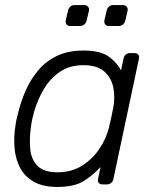

<svg xmlns="http://www.w3.org/2000/svg" viewBox="-20 -730 609 760"><path d="M207 10Q149 10 113 -11Q77 -32 59 -67Q41 -102 37.5 -145Q34 -188 41 -232Q43 -247 46 -260Q49 -273 53 -288Q64 -332 83 -374.5Q102 -417 132 -452.5Q162 -488 206 -509Q250 -530 310 -530Q376 -530 409 -507Q442 -484 459 -451L469 -498Q471 -508 478 -514Q485 -520 495 -520H512Q522 -520 527 -514Q532 -508 530 -498L429 -22Q427 -12 420 -6Q413 0 403 0H386Q376 0 371 -6Q366 -12 368 -22L378 -69Q347 -35 310 -12.5Q273 10 207 10ZM207 -48Q264 -48 306 -75Q348 -102 374.5 -142.5Q401 -183 411 -224Q415 -239 420 -263Q425 -287 428 -302Q436 -342 429 -381Q422 -420 394 -446Q366 -472 310 -472Q256 -472 217.5 -446Q179 -420 154 -378Q129 -336 115 -288Q111 -273 108 -260Q105 -247 103 -232Q96 -184 99.5 -142Q103 -100 128 -74Q153 -48 207 -48ZM411 -627Q401 -627 396.5 -633Q392 -639 393 -649L402 -687Q404 -697 411 -703.5Q418 -710 428 -710H466Q476 -710 481.5 -703.5Q487 -697 485 -687L476 -649Q474 -639 466.5 -633Q459 -627 449 -627ZM258 -627Q248 -627 243.5 -633Q239 -639 240 -649L249 -687Q251 -697 258 -703.5Q265 -710 275 -710H313Q323 -710 328.5 -703.5Q334 -697 332 -687L323 -649Q321 -639 313.5 -633Q306 -627 296 -627Z"/></svg>

Font: Rubik Light Light
Style: Italic
Weight: 300
Italic angle: -12°
Version: Version 2.104